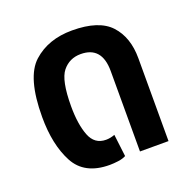

<svg xmlns="http://www.w3.org/2000/svg" viewBox="-101 -629 740 740"><g transform="rotate(-20 268.5 -259.5)"><path d="M228 9Q244 9 263 6.5Q282 4 295 -3L284 -94Q266 -87 248 -87Q201 -87 183 -134Q165 -181 165 -254Q165 -361 193.5 -396Q222 -431 268 -431Q355 -431 355 -330V0H472V-340Q472 -426 425 -477Q378 -528 268 -528Q170 -528 108 -472Q46 -416 46 -253Q46 -140 85.5 -65.5Q125 9 228 9Z"/></g></svg>

Font: Noto Sans Thai UI Condensed Semi
Style: Regular
Weight: 600
Width: 3
Designer: Monotype Design Team
Foundry: Monotype Imaging Inc.
Version: Version 1.901